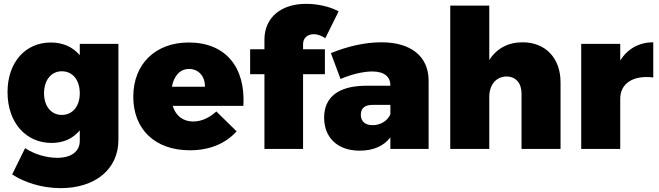

<svg xmlns="http://www.w3.org/2000/svg" viewBox="-20 -771 3412 994"><path d="M393 -544V-485C358 -527 307 -551 243 -551C112 -551 19 -449 19 -294C19 -135 115 -31 247 -31C309 -31 358 -54 393 -96V-41C393 12 350 46 277 46C221 46 158 28 110 -4L43 132C102 171 193 203 294 203C472 203 593 106 593 -47V-544ZM300 -176C245 -176 208 -221 208 -288C208 -356 245 -402 300 -402C356 -402 393 -357 393 -288C393 -221 356 -176 300 -176Z M957 -551C785 -551 670 -440 670 -270C670 -103 781 7 963 7C1066 7 1148 -28 1205 -91L1100 -194C1064 -161 1023 -142 980 -142C928 -142 890 -171 874 -223H1240C1252 -423 1148 -551 957 -551ZM1041 -322H870C880 -377 911 -414 959 -414C1008 -414 1042 -376 1041 -322Z M1606 -594C1623 -594 1646 -586 1664 -573L1733 -712C1689 -737 1624 -751 1566 -751C1438 -752 1349 -682 1349 -566V-516H1275V-387H1349V0H1549V-387H1662V-516H1549V-542C1549 -575 1572 -594 1606 -594Z M1955 -552C1870 -552 1782 -532 1693 -496L1743 -362C1803 -388 1864 -401 1907 -401C1969 -401 2001 -374 2001 -329V-327H1868C1731 -325 1658 -267 1658 -162C1658 -60 1726 9 1842 9C1914 9 1968 -16 2001 -60V0H2199V-353C2199 -479 2108 -552 1955 -552ZM1909 -123C1870 -123 1848 -143 1848 -177C1848 -211 1869 -228 1909 -228H2001V-179C1986 -145 1950 -123 1909 -123Z M2686 -552C2610 -552 2551 -520 2513 -460V-742H2311V0H2513V-269C2513 -331 2547 -374 2602 -375C2650 -375 2680 -341 2680 -287V0H2882V-345C2882 -471 2803 -552 2686 -552Z M3191 -458V-544H2989V0H3191V-260C3191 -339 3258 -383 3362 -370V-552C3288 -552 3229 -518 3191 -458Z"/></svg>

Font: Montserrat ExtraBold
Style: Regular
Weight: 800
Designer: Julieta Ulanovsky
Foundry: Julieta Ulanovsky
Version: Version 4.000